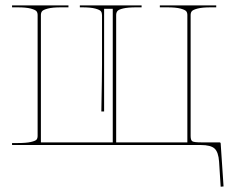

<svg xmlns="http://www.w3.org/2000/svg" viewBox="-20 -540 870 715"><path d="M399.9 -9.8V-507.3H367.7V-125H357.4Q359.9 -260.3 359.9 -300.3V-483.4Q359.9 -492.2 356 -497.8Q352.1 -503.4 334.7 -508.1Q317.4 -512.7 285.2 -512.7H277.3V-520H507.3V-512.7H487.3Q456.1 -512.7 438.7 -508.5Q421.4 -504.4 417 -498.5Q412.6 -492.7 412.6 -483.9V-9.8H677.7V-483.9Q677.7 -492.7 673.6 -498Q669.4 -503.4 652.1 -508.1Q634.8 -512.7 602.5 -512.7H575.2V-520H785.2V-512.7H765.1Q732.9 -512.7 715.6 -508.1Q698.2 -503.4 694.1 -498Q689.9 -492.7 689.9 -483.9V-33.7Q689.9 -17.6 696.5 -13.7Q703.1 -9.8 730 -9.8H750H796.9Q801.8 -9.8 801.8 -5.4L812.5 154.3L801.8 155.3L795.9 62.5Q793.5 26.4 779.1 13.2Q764.6 0 727.5 0H24.9V-7.3H44.9Q77.1 -7.3 94.5 -11.2Q111.8 -15.1 116 -20Q120.1 -24.9 120.1 -33.7V-483.9Q120.1 -492.7 116 -498Q111.8 -503.4 94.5 -508.1Q77.1 -512.7 44.9 -512.7H24.9V-520H234.9V-512.7H207.5Q175.3 -512.7 158 -508.1Q140.6 -503.4 136.5 -498Q132.3 -492.7 132.3 -483.9V-9.8Z"/></svg>

Font: ZnikomitNo25
Style: Regular
Weight: 100
Designer: gluk
Foundry: gluk
Version: Version 0.56